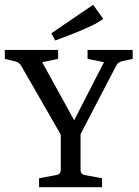

<svg xmlns="http://www.w3.org/2000/svg" viewBox="-22 -776 576 796"><path d="M243 -195 66 -503Q59 -516 43 -521L-2 -532V-569H219V-532L153 -518L300 -251H272L409 -518L341 -532V-569H528V-532L483 -522Q475 -519 469.5 -515.5Q464 -512 460 -504L299 -195ZM140 0V-37L210 -50Q230 -53 230 -72V-228H312V-72Q312 -53 331 -50L401 -37V0ZM207 -608 191 -638 364 -756 406 -698Q385 -682 350.5 -666Q316 -650 278 -635Q240 -620 207 -608Z"/></svg>

Font: Yrsa
Style: Regular
Weight: 400
Designer: Anna Giedrys (Yrsa+Rasa design), David Brezina (Yrsa art-direction, Rasa art-direction, design)
Foundry: Rosetta Type Foundry
Version: Version 2.004